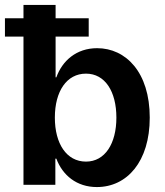

<svg xmlns="http://www.w3.org/2000/svg" viewBox="-27 -748 668 777"><path d="M365 9C487 9 579 -94 579 -272C579 -456 482 -553 366 -553C282 -553 225 -502 201 -435H198V-600H332V-674H198V-728H68V-674H-7V-600H68V0H197V-106H201C226 -39 283 9 365 9ZM195 -272C195 -379 243 -450 321 -450C398 -450 444 -378 444 -272C444 -167 398 -94 321 -94C242 -94 195 -167 195 -272Z"/></svg>

Font: Wafeq Semi Bold
Style: Regular
Weight: 600
Designer: Rasmus Andersson & Azza Alameddine
Foundry: Google & TypeTogether
Version: Version 3.000;January 28, 2025;FontCreator 15.0.0.3014 64-bi